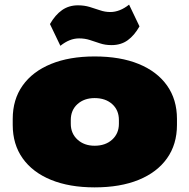

<svg xmlns="http://www.w3.org/2000/svg" viewBox="-20 -797 819 830"><path d="M389 13Q280 13 200.5 -19.5Q121 -52 78 -112.5Q35 -173 35 -257V-283Q35 -367 78 -427.5Q121 -488 200.5 -520.5Q280 -553 389 -553Q500 -553 579.5 -520.5Q659 -488 702 -427.5Q745 -367 745 -283V-257Q745 -173 702 -112.5Q659 -52 579.5 -19.5Q500 13 389 13ZM389 -167Q436 -167 465 -193.5Q494 -220 494 -262V-278Q494 -321 465 -347Q436 -373 389 -373Q344 -373 315 -347Q286 -321 286 -278V-262Q286 -220 315 -193.5Q344 -167 389 -167ZM196 -693Q219 -733 248.5 -753.5Q278 -774 317 -774Q344 -774 367.5 -767Q391 -760 412.5 -752.5Q434 -745 457 -745Q477 -745 497.5 -753Q518 -761 538 -777L583 -683Q561 -644 532 -623Q503 -602 462 -602Q435 -602 412.5 -609.5Q390 -617 368.5 -624Q347 -631 322 -631Q301 -631 281 -623Q261 -615 241 -599Z"/></svg>

Font: Pathway Extreme 8pt Thin 12pt Black
Style: Regular
Weight: 900
Version: Version 1.001;gftools[0.9.26]